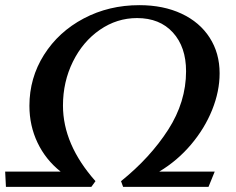

<svg xmlns="http://www.w3.org/2000/svg" viewBox="-20 -727 916 744"><path d="M0 -62H215Q157 -108 125.5 -174Q94 -240 94 -317Q94 -425 150.5 -514.5Q207 -604 304.5 -655.5Q402 -707 520 -707Q613 -707 683.5 -674Q754 -641 792.5 -581Q831 -521 831 -443Q831 -373 802 -301Q773 -229 720 -166.5Q667 -104 597 -62H812L788 -3H457L449 -25Q562 -116 631.5 -224Q701 -332 701 -451Q701 -545 650 -601Q599 -657 511 -657Q433 -657 367 -611.5Q301 -566 262.5 -488Q224 -410 224 -318Q224 -167 350 -25L334 -3H3Z"/></svg>

Font: Fahkwang SemiBold
Style: Italic
Weight: 600
Italic angle: -10°
Version: Version 1.000; ttfautohint (v1.6)